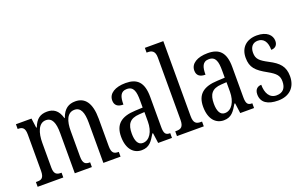

<svg xmlns="http://www.w3.org/2000/svg" viewBox="-89 -1152 2454 1554"><g transform="rotate(-20 1138.5 -375.0)"><path d="M20 0H241V-41H239C204 -41 177 -48 177 -108V-321C177 -407 202 -484 266 -484C320 -484 340 -434 340 -347V0H487V-41H484C449 -41 426 -50 426 -113V-335C426 -414 447 -484 512 -484C566 -484 586 -434 586 -347V0H734V-41H732C696 -41 673 -50 673 -113V-349C673 -486 624 -546 542 -546C486 -546 443 -522 417 -448H414C394 -522 351 -546 299 -546C241 -546 204 -522 178 -454H173L162 -536H28V-495H30C65 -495 90 -486 90 -426V-113C90 -50 67 -41 32 -41H20Z M914 10C981 10 1006 -31 1040 -88H1046L1058 0H1177V-41H1174C1138 -41 1125 -57 1125 -113V-372C1125 -499 1074 -546 975 -546C885 -546 826 -510 826 -450C826 -409 851 -388 900 -388C900 -453 912 -497 968 -497C1027 -497 1038 -448 1038 -373V-312L973 -309C852 -304 793 -256 793 -150C793 -41 847 10 914 10ZM942 -42C901 -42 883 -82 883 -144C883 -223 910 -265 993 -270L1039 -273V-191C1039 -106 1001 -42 942 -42Z M1220 0H1451V-41H1442C1403 -41 1379 -52 1379 -115V-760H1220V-719H1230C1261 -719 1292 -710 1292 -651V-115C1292 -52 1268 -41 1230 -41H1220Z M1621 10C1688 10 1713 -31 1747 -88H1753L1765 0H1884V-41H1881C1845 -41 1832 -57 1832 -113V-372C1832 -499 1781 -546 1682 -546C1592 -546 1533 -510 1533 -450C1533 -409 1558 -388 1607 -388C1607 -453 1619 -497 1675 -497C1734 -497 1745 -448 1745 -373V-312L1680 -309C1559 -304 1500 -256 1500 -150C1500 -41 1554 10 1621 10ZM1649 -42C1608 -42 1590 -82 1590 -144C1590 -223 1617 -265 1700 -270L1746 -273V-191C1746 -106 1708 -42 1649 -42Z M2089 10C2188 10 2246 -49 2246 -143C2246 -227 2206 -268 2125 -310C2055 -347 2029 -368 2029 -423C2029 -470 2053 -502 2098 -502C2147 -502 2176 -465 2176 -395C2212 -395 2232 -417 2232 -452C2232 -502 2190 -545 2105 -545C2018 -545 1959 -495 1959 -405C1959 -321 1996 -285 2086 -235C2152 -198 2174 -174 2174 -125C2174 -67 2147 -34 2091 -34C2031 -34 2003 -86 2003 -157C1974 -157 1946 -140 1946 -94C1946 -24 2000 10 2089 10Z"/></g></svg>

Font: Noto Serif Georgian ExtraCondensed
Style: Regular
Weight: 400
Width: 2
Designer: Monotype Design Team, Akaki Razmadze
Foundry: Google LLC
Version: Version 2.003